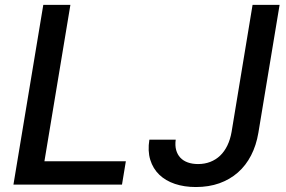

<svg xmlns="http://www.w3.org/2000/svg" viewBox="-20 -747 1156 777"><path d="M584.5 -181.8H691.1Q687.9 -158.4 692.8 -140.1Q697.8 -121.8 709.7 -109Q721.6 -96.2 739.9 -89.7Q758.2 -83.1 781.6 -83.1Q808.2 -83.1 830.8 -91.8Q853.3 -100.5 870.7 -117Q888.1 -133.5 900 -158Q911.9 -182.5 917.3 -213.8L1002.1 -727.3H1111.5L1025.6 -209.5Q1017 -158.7 996.1 -118.1Q975.1 -77.4 942.8 -49Q910.5 -20.6 867.7 -5.3Q824.9 9.9 772.7 9.9Q725.9 9.9 687.9 -2.8Q649.9 -15.6 624.5 -40.1Q599.1 -64.6 588.1 -100.3Q577.1 -136 584.5 -181.8ZM155.2 -727.3H264.9L159.8 -94.5H489.3L473.7 0H34.4Z"/></svg>

Font: Inter P Medium
Style: Italic
Weight: 500
Italic angle: 9.39999°
Designer: Rasmus Andersson
Foundry: rsms
Version: Version 3.018;git-588b23468